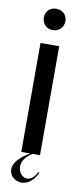

<svg xmlns="http://www.w3.org/2000/svg" viewBox="-91 -691 364 859"><g transform="rotate(10 91.5 -261.5)"><path d="M44 -610C44 -582 64 -561 92 -561C121 -561 142 -582 142 -610C142 -638 121 -658 92 -658C64 -658 44 -638 44 -610ZM49 -495V0H90C45 25 18 55 18 84C18 112 42 135 73 135C102 135 129 114 145 78L140 75C128 101 110 113 94 113C73 113 55 91 55 65C55 42 69 19 100 0H134V-495Z"/></g></svg>

Font: Moniqa SemBd Display
Style: Regular
Weight: 600
Designer: Rajesh Rajput
Foundry: Rajesh Rajput
Version: Version 1.000